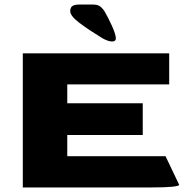

<svg xmlns="http://www.w3.org/2000/svg" viewBox="-20 -822 826 842"><path d="M80 -588H722V-452H275V-369H606V-230H275V-137H706L766 -11Q763 -6 734 -3Q705 0 646 0H80ZM472 -640Q454 -640 428 -655Q369 -691 328.5 -721.5Q288 -752 288 -773Q288 -789 297.5 -795.5Q307 -802 327 -802H388Q407 -802 417.5 -795Q428 -788 438 -773Q453 -748 470.5 -709.5Q488 -671 488 -654Q488 -640 472 -640Z"/></svg>

Font: Gold Bold
Style: Regular
Weight: 400
Designer: jaiki
Version: Version 1.000